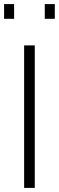

<svg xmlns="http://www.w3.org/2000/svg" viewBox="-29 -919 288 939"><path d="M89 0V-697H141V0ZM-9 -827V-899H40V-827ZM190 -827V-899H239V-827Z"/></svg>

Font: TitilliumText
Style: Light
Weight: 300
Designer: Accademia di Belle Arti di Urbino and others
Foundry: Accademia di Belle Arti di Urbino and others.
Version: Version 60.001